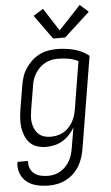

<svg xmlns="http://www.w3.org/2000/svg" viewBox="-78 -802 616 1066"><g transform="rotate(-5 230.5 -269.0)"><path d="M151 223Q129 223 107.5 220Q86 217 66 210Q46 203 29.5 190Q13 177 2.5 159.5Q-8 142 -12 120.5Q-16 99 -12 77H47Q44 98 51.5 117Q59 136 74.5 148Q90 160 110 164.5Q130 169 151 169Q169 169 187 164.5Q205 160 221 150.5Q237 141 250.5 126.5Q264 112 273 95.5Q282 79 287 61.5Q292 44 295 26L314 -86Q301 -64 284 -46Q267 -28 246 -15.5Q225 -3 201.5 2.5Q178 8 155 8Q129 8 105 0.5Q81 -7 64.5 -24Q48 -41 38.5 -64Q29 -87 25.5 -112Q22 -137 24 -163Q26 -189 30 -215L51 -340Q55 -365 62.5 -389.5Q70 -414 84.5 -436Q99 -458 118.5 -476.5Q138 -495 161.5 -507Q185 -519 210 -523.5Q235 -528 259 -528Q309 -528 356 -516Q403 -504 438 -475L354 35Q350 59 342.5 83Q335 107 322 129.5Q309 152 289.5 170.5Q270 189 247 201Q224 213 200 218Q176 223 151 223ZM185 -46Q203 -46 221 -50Q239 -54 255 -63Q271 -72 284 -85.5Q297 -99 306.5 -115Q316 -131 321.5 -148Q327 -165 330 -182L374 -451Q349 -464 319.5 -469Q290 -474 259 -474Q241 -474 223 -470Q205 -466 188 -456.5Q171 -447 157 -433Q143 -419 133 -402Q123 -385 117.5 -367Q112 -349 110 -331L89 -206Q86 -187 84.5 -168Q83 -149 86 -131Q89 -113 97 -96.5Q105 -80 118 -68Q131 -56 148.5 -51Q166 -46 185 -46ZM245 -588 148 -723 203 -757 285 -630 408 -761 455 -719 312 -588Z"/></g></svg>

Font: Iosevka QP Light
Style: Italic
Weight: 300
Italic angle: -9°
Designer: Belleve Invis
Foundry: Belleve Invis
Version: Version 20.0.0; ttfautohint (v1.8.4)